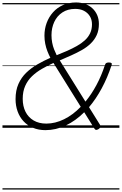

<svg xmlns="http://www.w3.org/2000/svg" viewBox="-20 -1035 987 1555"><path d="M348 19Q292 19 247 0Q202 -19 170.5 -53Q139 -87 122.5 -133Q106 -179 106 -232Q106 -303 129.5 -355.5Q153 -408 193 -446.5Q233 -485 283.5 -514Q334 -543 388 -567Q375 -592 364 -620Q353 -648 346.5 -680Q340 -712 340 -746Q340 -801 358 -849.5Q376 -898 409.5 -935.5Q443 -973 490 -994Q537 -1015 596 -1015Q635 -1015 669 -1003Q703 -991 728 -968Q753 -945 767 -913Q781 -881 781 -841Q781 -790 763.5 -751.5Q746 -713 715 -683Q684 -653 643.5 -630Q603 -607 557 -586.5Q511 -566 464 -546L672 -212Q720 -270 760.5 -345Q801 -420 830 -509Q833 -520 840.5 -524.5Q848 -529 862 -529Q877 -529 882.5 -524Q888 -519 884 -508Q850 -405 803.5 -319Q757 -233 701 -167L790 -24Q795 -14 793 -6Q791 2 779 10Q766 18 758 17Q750 16 745 7L662 -126Q592 -56 512 -18.5Q432 19 348 19ZM355 -34Q427 -34 498.5 -69Q570 -104 634 -170L413 -525Q364 -503 319 -477Q274 -451 239 -417.5Q204 -384 184 -339Q164 -294 164 -235Q164 -175 186.5 -130Q209 -85 252 -59.5Q295 -34 355 -34ZM439 -588Q483 -605 524.5 -623.5Q566 -642 602.5 -662.5Q639 -683 666.5 -708Q694 -733 709.5 -765Q725 -797 725 -838Q725 -876 707.5 -904Q690 -932 660 -947.5Q630 -963 589 -963Q529 -963 485.5 -934.5Q442 -906 419.5 -857.5Q397 -809 397 -750Q397 -719 402.5 -690Q408 -661 418 -635.5Q428 -610 439 -588ZM0 490H947V500H0ZM0 -20H947V0H0ZM0 -505H947V-500H0ZM0 -1010H947V-1000H0Z"/></svg>

Font: Playwrite AU TAS Guides
Style: Regular
Weight: 400
Designer: Veronika Burian, José Scaglione
Foundry: TypeTogether
Version: Version 1.003